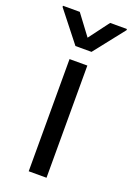

<svg xmlns="http://www.w3.org/2000/svg" viewBox="-185 -798 589 853"><g transform="rotate(20 110.0 -371.5)"><path d="M67 -530.4H151.2V0H67ZM109.8 -647.1 181.6 -743.1H261V-737.6L147.8 -593.9H71.8L-41.4 -737.6V-743.1H38Z"/></g></svg>

Font: Pretendard Variable
Style: Regular
Weight: 400
Designer: Base glyphs from Inter by Rasmus Andersson; Hangul glyphs from Noto Sans CJK(Source Han Sans) by Jang Soo-young and Kang
Foundry: Kil Hyung-jin
Version: Version 1.100;FEAKit 1.0